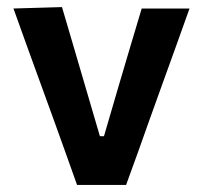

<svg xmlns="http://www.w3.org/2000/svg" viewBox="-20 -522 573 542"><path d="M197.5 0Q181 -46.5 163.8 -94.5Q146.5 -142.5 130 -188.5L98 -276.5Q78 -331.5 57.8 -387.2Q37.5 -443 18 -498L155 -502Q171.5 -446 187.8 -390.5Q204 -335 220.5 -279L262 -137.5H273.5L315 -279.5Q332 -336.5 348 -391Q364 -445.5 380 -498H515Q495.5 -442.5 475.2 -386.8Q455 -331 435 -275.5L403 -186.5Q386.5 -139.5 369.8 -93.2Q353 -47 336 0Z"/></svg>

Font: Commissioner SemiBold
Style: Regular
Weight: 600
Designer: Kostas Bartsokas
Foundry: Kostas Bartsokas
Version: Version 1.000; ttfautohint (v1.8.3)